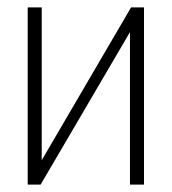

<svg xmlns="http://www.w3.org/2000/svg" viewBox="-20 -500 465 520"><path d="M370 0H332V-413L90 0H55V-480H93V-66L335 -480H370Z"/></svg>

Font: Glametrix
Style: Light
Weight: 300
Designer: gluk
Foundry: gluk
Version: Version 0.40